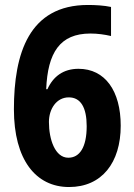

<svg xmlns="http://www.w3.org/2000/svg" viewBox="-20 -743 540 773"><path d="M36 -303C36 -100 124 10 258 10C390 10 466 -88 466 -237C466 -377 403 -466 296 -466C235 -466 194 -435 171 -384H166C172 -531 221 -608 344 -608C373 -608 401 -604 427 -598V-715C399 -721 364 -723 334 -723C97 -723 36 -528 36 -303ZM255 -108C202 -108 177 -181 177 -252C177 -304 207 -351 257 -351C305 -351 329 -310 329 -235C329 -149 300 -108 255 -108Z"/></svg>

Font: Noto Sans Armenian Condensed
Style: Bold
Weight: 700
Width: 3
Designer: Monotype Design Team
Foundry: Monotype Imaging Inc.
Version: Version 2.008